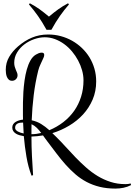

<svg xmlns="http://www.w3.org/2000/svg" viewBox="-20 -883 807 1153"><path d="M245.6 -553.2Q245.6 -548.3 244.4 -544.7Q243.2 -541 241.7 -537.1Q233.4 -517.6 224.1 -498.8Q214.8 -480 209.5 -459Q191.4 -385.7 182.4 -311Q173.3 -236.3 170.4 -160.6Q202.1 -153.8 227.3 -138.2Q252.4 -122.6 276.4 -101.1Q322.8 -120.6 360.6 -149.9Q398.4 -179.2 425.3 -217.3Q452.1 -255.4 466.8 -301.8Q481.4 -348.1 481.4 -400.9Q481.4 -430.2 472.9 -460.7Q464.4 -491.2 449 -520Q433.6 -548.8 412.4 -574.2Q391.1 -599.6 365.2 -618.4Q339.4 -637.2 309.8 -648.2Q280.3 -659.2 248.5 -659.2Q218.3 -659.2 185.8 -647.9Q153.3 -636.7 126.5 -616.5Q99.6 -596.2 82.5 -567.9Q65.4 -539.6 65.4 -505.9Q65.4 -492.7 68.6 -482.2Q71.8 -471.7 75.4 -462.9Q79.1 -454.1 82.3 -446.5Q85.4 -439 85.4 -431.2Q85.4 -417 75.9 -407.5Q66.4 -397.9 52.7 -397.9Q40 -397.9 32.7 -404.8Q25.4 -411.6 21.2 -421.9Q17.1 -432.1 15.9 -443.6Q14.6 -455.1 14.6 -463.9Q14.6 -506.8 35.2 -541.5Q55.7 -576.2 87.9 -604Q108.4 -621.6 129.2 -634.8Q149.9 -647.9 172.1 -657.2Q194.3 -666.5 218.3 -671.1Q242.2 -675.8 269.5 -675.8Q308.6 -675.8 345 -666Q381.3 -656.2 413.3 -638.2Q445.3 -620.1 471.9 -594.7Q498.5 -569.3 517.6 -538.1Q536.6 -506.8 547.1 -470.5Q557.6 -434.1 557.6 -394Q557.6 -335 536.4 -285.2Q515.1 -235.4 479 -196Q442.9 -156.7 395 -128.2Q347.2 -99.6 294.4 -83.5Q299.8 -78.1 304.9 -73.2Q310.1 -68.4 315.4 -63Q344.7 -34.2 373.8 -2Q402.8 30.3 433.6 62Q464.4 93.8 497.1 122.8Q529.8 151.9 566.4 174.1Q603 196.3 644.3 209.5Q685.5 222.7 732.9 222.7Q741.2 222.7 748.8 221.9Q756.3 221.2 764.6 218.8L767.1 228.5Q745.6 239.7 721.7 244.6Q697.8 249.5 672.9 249.5Q621.1 249.5 578.6 239Q536.1 228.5 500 209.5Q463.9 190.4 433.1 163.8Q402.3 137.2 374 105.5Q345.7 73.7 318.6 37.8Q291.5 2 262.7 -36.1Q256.3 -44.4 250.2 -53Q244.1 -61.5 238.3 -69.8Q220.7 -66.9 203.4 -65.2Q186 -63.5 168.9 -63Q168.9 -3.4 171.9 54.7Q174.8 112.8 178.7 168.9L169.4 171.9Q149.4 120.1 138.9 58.6Q128.4 -2.9 123 -65.4Q110.4 -67.4 98.1 -70.8Q85.9 -74.2 75.9 -80.3Q65.9 -86.4 59.8 -95.5Q53.7 -104.5 53.7 -117.2Q53.7 -128.9 59.6 -137.5Q65.4 -146 75 -151.6Q84.5 -157.2 95.7 -160.4Q106.9 -163.6 118.2 -164.6Q117.7 -178.2 117.7 -191.7Q117.7 -205.1 117.7 -217.8Q117.7 -237.8 117.9 -267.6Q118.2 -297.4 120.4 -331.1Q122.6 -364.7 127.4 -399.7Q132.3 -434.6 140.9 -465.3Q149.4 -496.1 162.8 -520Q176.3 -543.9 195.8 -555.2Q203.1 -559.6 211.9 -563.2Q220.7 -566.9 230.5 -566.9Q245.6 -566.9 245.6 -553.2ZM70.8 -115.2Q70.8 -108.4 75.2 -103Q79.6 -97.7 86.9 -93.5Q94.2 -89.4 103.3 -86.4Q112.3 -83.5 122.1 -81.5Q121.1 -98.1 120.4 -114.5Q119.6 -130.9 118.7 -147Q110.4 -147 101.8 -146Q93.3 -145 86.4 -141.6Q79.6 -138.2 75.2 -132.1Q70.8 -126 70.8 -115.2ZM168.9 -77.1Q184.1 -77.1 198.7 -79.1Q213.4 -81.1 227.5 -84.5Q215.3 -101.1 201.4 -115Q187.5 -128.9 169.4 -137.2Q168.9 -122.1 168.9 -107.2Q168.9 -92.3 168.9 -77.1ZM159.2 -863.3Q175.8 -854.5 189.9 -845.9Q204.1 -837.4 217.5 -827.6Q231 -817.9 244.6 -807.1Q258.3 -796.4 273.9 -783.2Q289.6 -796.4 303.2 -807.1Q316.9 -817.9 330.3 -827.4Q343.8 -836.9 357.7 -845.7Q371.6 -854.5 388.7 -863.3L394 -856.4Q378.9 -838.9 365.7 -822Q352.5 -805.2 339.8 -787.1Q327.1 -769 314.7 -749Q302.2 -729 288.6 -704.1H259.3Q245.6 -729 233.2 -749Q220.7 -769 208 -787.1Q195.3 -805.2 182.1 -822Q168.9 -838.9 153.8 -856.4Z"/></svg>

Font: Montez
Style: Regular
Weight: 400
Designer: Astigmatic (AOETI)
Foundry: Astigmatic (AOETI)
Version: Version 1.001